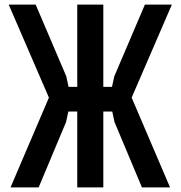

<svg xmlns="http://www.w3.org/2000/svg" viewBox="-20 -820 790 840"><path d="M481 -286 471 -332H424V-440H470L480 -486L614 -800H732L556 -393L724 0H601ZM194 -393 18 -800H136L270 -486L280 -440H326V-332H279L269 -286L149 0H26ZM318 -800H432V0H318Z"/></svg>

Font: Martian Mono Custom sWd Rg
Style: Regular
Weight: 400
Width: 6
Monospace: yes
Designer: Alex Havermale
Foundry: Evil Martians
Version: Version 1.000